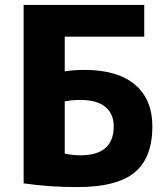

<svg xmlns="http://www.w3.org/2000/svg" viewBox="-20 -750 675 780"><path d="M243 -126Q276 -119 306 -119Q442 -119 442 -237Q442 -288 407.5 -316Q373 -344 306 -344Q272 -344 243 -338ZM243 -460Q279 -466 323 -466Q458 -466 528.5 -406Q599 -346 599 -237Q599 -109 527 -49.5Q455 10 294 10Q178 10 76 -5V-730H566V-601H243Z"/></svg>

Font: M PLUS 1p ExtraBold
Style: Regular
Weight: 800
Version: Version 1.062